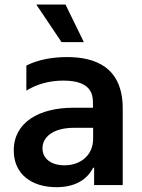

<svg xmlns="http://www.w3.org/2000/svg" viewBox="-20 -799 615 829"><path d="M245.7 -617.2H342L262.8 -779.5H136.7ZM223.7 9.2C307.2 9.2 357.2 -25.6 382.1 -74.9H386.4V0H509.9V-330.3C509.9 -509.2 391.3 -552.6 269.5 -552.6C209.5 -552.6 147 -542.6 93.8 -516V-407.7C133.5 -432.5 187.5 -451 253.2 -451C384.9 -451 381.4 -380.3 381.4 -345.9V-333.8H296.2C149.5 -333.8 39.4 -271.3 39.4 -149.5C39.4 -45.8 117.9 9.2 223.7 9.2ZM258.2 -85.2C201.7 -85.2 163.4 -113.6 163.4 -158.7C163.4 -205.6 206.7 -247.2 300.1 -247.2H382.1V-199.2C382.1 -130.3 329.5 -85.2 258.2 -85.2Z"/></svg>

Font: TID UI Semi Bold
Style: Regular
Weight: 600
Designer: The TID Project Authors
Foundry: Bakken & Bæck
Version: Version 1.001;hotconv 1.0.109;makeotfexe 2.5.65596